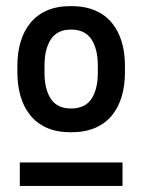

<svg xmlns="http://www.w3.org/2000/svg" viewBox="-20 -812 467 630"><path d="M390 -574Q390 -532 379.5 -496Q369 -460 347.5 -433.5Q326 -407 292.5 -392.5Q259 -378 213 -378Q167 -378 134 -392.5Q101 -407 79.5 -433.5Q58 -460 47.5 -496Q37 -532 37 -574V-597Q37 -639 47.5 -674.5Q58 -710 79.5 -736.5Q101 -763 134 -777.5Q167 -792 213 -792Q259 -792 292.5 -777.5Q326 -763 347.5 -736.5Q369 -710 379.5 -674.5Q390 -639 390 -597ZM126 -574Q126 -519 147 -487.5Q168 -456 213 -456Q259 -456 280 -487.5Q301 -519 301 -574V-597Q301 -651 280 -683Q259 -715 213 -715Q168 -715 147 -683Q126 -651 126 -597ZM45 -279H382V-202H45Z"/></svg>

Font: Cooper Hewitt
Style: Regular
Weight: 707
Designer: Village Type and Design LLC
Foundry: Cooper Hewitt Smithsonian Design Museum
Version: 1.000